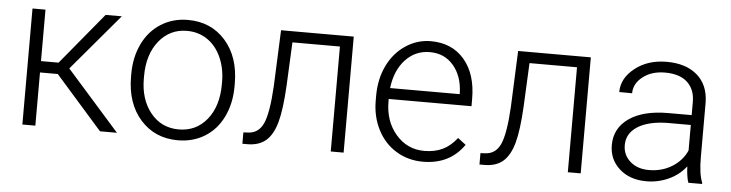

<svg xmlns="http://www.w3.org/2000/svg" viewBox="-39 -700 3317 871"><g transform="rotate(5 1619.0 -264.0)"><path d="M219.7 -242.2H138.7V0H79.6V-528.3H138.7V-293.9H218.8L412.6 -528.3H486.3L269.5 -272L510.3 0H433.1Z M551.8 -272Q551.8 -348.1 581.3 -409.2Q610.8 -470.2 664.8 -504.2Q718.8 -538.1 787.1 -538.1Q892.6 -538.1 958 -464.1Q1023.4 -390.1 1023.4 -268.1V-255.9Q1023.4 -179.2 993.9 -117.9Q964.4 -56.6 910.6 -23.4Q856.9 9.8 788.1 9.8Q683.1 9.8 617.4 -64.2Q551.8 -138.2 551.8 -260.3ZM610.4 -255.9Q610.4 -161.1 659.4 -100.3Q708.5 -39.6 788.1 -39.6Q867.2 -39.6 916.3 -100.3Q965.3 -161.1 965.3 -260.7V-272Q965.3 -332.5 942.9 -382.8Q920.4 -433.1 879.9 -460.7Q839.4 -488.3 787.1 -488.3Q709 -488.3 659.7 -427Q610.4 -365.7 610.4 -266.6Z M1542.5 -528.3V0H1483.9V-478H1267.6L1258.3 -280.3Q1252.4 -170.4 1236.3 -112.5Q1220.2 -54.7 1188.5 -27.3Q1156.7 0 1104 0H1081.5V-51.8L1099.6 -52.7Q1149.9 -53.7 1171.9 -101.6Q1193.8 -149.4 1200.7 -272.5L1211.4 -528.3Z M1903.8 9.8Q1836.4 9.8 1782 -23.4Q1727.5 -56.6 1697.3 -116Q1667 -175.3 1667 -249V-270Q1667 -346.2 1696.5 -407.2Q1726.1 -468.3 1778.8 -503.2Q1831.5 -538.1 1893.1 -538.1Q1989.3 -538.1 2045.7 -472.4Q2102.1 -406.7 2102.1 -293V-260.3H1725.1V-249Q1725.1 -159.2 1776.6 -99.4Q1828.1 -39.6 1906.2 -39.6Q1953.1 -39.6 1989 -56.6Q2024.9 -73.7 2054.2 -111.3L2090.8 -83.5Q2026.4 9.8 1903.8 9.8ZM1893.1 -488.3Q1827.1 -488.3 1782 -439.9Q1736.8 -391.6 1727.1 -310.1H2043.9V-316.4Q2041.5 -392.6 2000.5 -440.4Q1959.5 -488.3 1893.1 -488.3Z M2622.1 -528.3V0H2563.5V-478H2347.2L2337.9 -280.3Q2332 -170.4 2315.9 -112.5Q2299.8 -54.7 2268.1 -27.3Q2236.3 0 2183.6 0H2161.1V-51.8L2179.2 -52.7Q2229.5 -53.7 2251.5 -101.6Q2273.4 -149.4 2280.3 -272.5L2291 -528.3Z M3112.3 0Q3103.5 -24.9 3101.1 -73.7Q3070.3 -33.7 3022.7 -12Q2975.1 9.8 2921.9 9.8Q2845.7 9.8 2798.6 -32.7Q2751.5 -75.2 2751.5 -140.1Q2751.5 -217.3 2815.7 -262.2Q2879.9 -307.1 2994.6 -307.1H3100.6V-367.2Q3100.6 -423.8 3065.7 -456.3Q3030.8 -488.8 2963.9 -488.8Q2902.8 -488.8 2862.8 -457.5Q2822.8 -426.3 2822.8 -382.3L2764.2 -382.8Q2764.2 -445.8 2822.8 -491.9Q2881.3 -538.1 2966.8 -538.1Q3055.2 -538.1 3106.2 -493.9Q3157.2 -449.7 3158.7 -370.6V-120.6Q3158.7 -43.9 3174.8 -5.9V0ZM2928.7 -42Q2987.3 -42 3033.4 -70.3Q3079.6 -98.6 3100.6 -146V-262.2H2996.1Q2908.7 -261.2 2859.4 -230.2Q2810.1 -199.2 2810.1 -145Q2810.1 -100.6 2843 -71.3Q2876 -42 2928.7 -42Z"/></g></svg>

Font: SteelSelectRoboto
Style: Regular
Weight: 300
Designer: Google
Version: Version 2.137; 2017